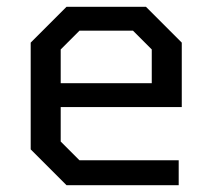

<svg xmlns="http://www.w3.org/2000/svg" viewBox="-20 -543 623 563"><path d="M175 0 70 -105V-418L175 -523H408L513 -418V-229H158V-128L213 -73H504V0ZM158 -299H425V-398L370 -453H213L158 -398Z"/></svg>

Font: Tomorrow
Style: Regular
Weight: 400
Designer: Tony de Marco, Monica Rizzolli
Foundry: Just in Type
Version: Version 2.002